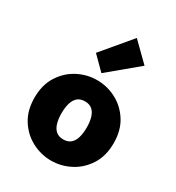

<svg xmlns="http://www.w3.org/2000/svg" viewBox="-198 -951 995 1084"><g transform="rotate(30 300.0 -409.0)"><path d="M300 12Q234 12 175 -19Q116 -50 79 -108.5Q42 -167 42 -250Q42 -333 79 -391.5Q116 -450 175 -481Q234 -512 300 -512Q366 -512 425 -481Q484 -450 521 -391.5Q558 -333 558 -250Q558 -167 521 -108.5Q484 -50 425 -19Q366 12 300 12ZM300 -126Q329 -126 347 -141Q365 -156 373.5 -184Q382 -212 382 -250Q382 -288 373.5 -316Q365 -344 347 -359Q329 -374 300 -374Q271 -374 253 -359Q235 -344 226.5 -316Q218 -288 218 -250Q218 -212 226.5 -184Q235 -156 253 -141Q271 -126 300 -126ZM300 -558 216 -642 374 -830 490 -716Z"/></g></svg>

Font: Source Code Pro ExtraLight Black
Style: Regular
Weight: 900
Monospace: yes
Version: Version 1.018;hotconv 1.0.116;makeotfexe 2.5.65601